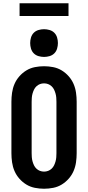

<svg xmlns="http://www.w3.org/2000/svg" viewBox="-20 -1149 540 1177"><path d="M250 8Q222 8 194 2.5Q166 -3 142 -17.5Q118 -32 99 -53.5Q80 -75 69 -100.5Q58 -126 54 -154Q50 -182 50 -210V-525Q50 -553 54 -581Q58 -609 69 -634.5Q80 -660 99 -681.5Q118 -703 142 -717.5Q166 -732 194 -737.5Q222 -743 250 -743Q278 -743 306 -737.5Q334 -732 358 -717.5Q382 -703 401 -681.5Q420 -660 431 -634.5Q442 -609 446 -581Q450 -553 450 -525V-210Q450 -182 446 -154Q442 -126 431 -100.5Q420 -75 401 -53.5Q382 -32 358 -17.5Q334 -3 306 2.5Q278 8 250 8ZM250 -97Q263 -97 275 -101.5Q287 -106 296.5 -115Q306 -124 311.5 -135.5Q317 -147 320.5 -159.5Q324 -172 325 -185Q326 -198 326 -210V-525Q326 -537 325 -550Q324 -563 320.5 -575.5Q317 -588 311.5 -599.5Q306 -611 296.5 -620Q287 -629 275 -633.5Q263 -638 250 -638Q237 -638 225 -633.5Q213 -629 203.5 -620Q194 -611 188.5 -599.5Q183 -588 179.5 -575.5Q176 -563 175 -550Q174 -537 174 -525V-210Q174 -198 175 -185Q176 -172 179.5 -159.5Q183 -147 188.5 -135.5Q194 -124 203.5 -115Q213 -106 225 -101.5Q237 -97 250 -97ZM250 -800Q233 -800 216 -805Q199 -810 187 -822Q175 -834 170 -851Q165 -868 165 -885Q165 -902 170 -919Q175 -936 187 -948Q199 -960 216 -965Q233 -970 250 -970Q267 -970 284 -965Q301 -960 313 -948Q325 -936 330 -919Q335 -902 335 -885Q335 -868 330 -851Q325 -834 313 -822Q301 -810 284 -805Q267 -800 250 -800ZM100 -1051V-1129H400V-1051Z"/></svg>

Font: Iosevka SS18 Extrabold
Style: Regular
Weight: 800
Monospace: yes
Designer: Belleve Invis
Foundry: Belleve Invis
Version: Version 25.1.1; ttfautohint (v1.8.4)